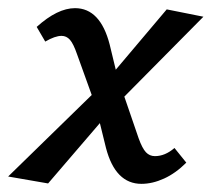

<svg xmlns="http://www.w3.org/2000/svg" viewBox="-40 -445 519 471"><path d="M388 -82 417 -46Q391 -20 362.5 -7Q334 6 307 6Q243 6 220 -82L205 -143L78 5L-20 -12L185 -212L149 -312Q140 -338 131.5 -347.5Q123 -357 111 -357Q95 -357 71 -343L50 -379Q101 -425 144 -425Q206 -425 229 -336L244 -274L369 -422L459 -404L265 -208L300 -106Q309 -81 318 -71.5Q327 -62 340 -62Q365 -62 388 -82Z"/></svg>

Font: Ysabeau Infant Semibold
Style: Italic
Weight: 600
Italic angle: -12°
Designer: Christian Thalmann (Catharsis Fonts)
Version: Version 0.003